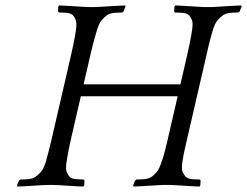

<svg xmlns="http://www.w3.org/2000/svg" viewBox="-20 -680 908 706"><path d="M713.6 6 716.5 2 717.7 -16 713.6 -20C703 -20 693.1 -20.5 684 -21.5C674.9 -22.5 667.8 -25.3 662.9 -30C658.7 -34.7 654.9 -40.7 651.6 -48C648.3 -55.3 648.1 -68.3 651.1 -87C652.3 -95 653.5 -102.5 654.8 -109.5C656.1 -116.5 657.9 -125 660.2 -135L668.8 -172.5L682.3 -231L724.8 -415L738.4 -474L747.4 -513C749.9 -523.7 752.2 -533 754.4 -541C756.6 -549 759.1 -557.7 761.9 -567C767.5 -585.7 773.7 -598.7 780.4 -606C787.1 -613.3 793.6 -619.3 800.1 -624C807.1 -628.7 815.5 -631.5 825 -632.5C834.6 -633.5 844.7 -634 855.4 -634L861.3 -638L868.5 -656L867.4 -660C862.7 -660 855 -659.7 844.1 -659C833.3 -658.4 822.2 -657.7 810.7 -657C799.2 -656.4 788 -655.7 777.2 -655C766.4 -654.3 758.7 -654 754 -654H735C730.3 -654 722.7 -654.3 712.2 -655C701.7 -655.7 690.9 -656.3 679.7 -657C668.5 -657.7 657.7 -658.3 647.1 -659C636.6 -659.7 629 -660 624.4 -660L621.4 -656L620.3 -638L623.4 -634C634 -634 644.1 -633.5 653.5 -632.5C663 -631.5 670.1 -628.7 675.1 -624C679.3 -619.3 682.9 -613.3 685.9 -606C688.9 -598.7 688.9 -585.7 685.9 -567C684.7 -559 683.4 -551 681.9 -543C680.3 -535 678.4 -525.3 676.2 -514C673.9 -502.7 670.9 -489 667.2 -473L653.6 -414L643.4 -370H287.4L297.8 -415L311.4 -474C315 -489.3 318.1 -502.3 320.9 -513C323.7 -523.7 326.2 -533 328.4 -541C330.6 -549 333.1 -557.7 335.9 -567C341.5 -585.7 347.5 -598.7 353.9 -606C360.3 -613.3 366.7 -619.3 373.1 -624C380.1 -628.7 388.6 -631.5 398.5 -632.5C408.4 -633.5 418.7 -634 429.4 -634L434.3 -638L441.4 -656L440.4 -660C435.7 -660 428 -659.7 417.1 -659C406.3 -658.4 395.2 -657.7 383.7 -657C372.2 -656.4 361 -655.7 350.2 -655C339.4 -654.3 331.7 -654 327 -654H308C303.3 -654 295.7 -654.3 285.2 -655C274.7 -655.7 263.9 -656.3 252.7 -657C241.5 -657.7 230.7 -658.3 220.1 -659C209.6 -659.7 202 -660 197.4 -660L194.4 -656L193.3 -638L197.4 -634C208 -634 217.9 -633.5 227 -632.5C236.1 -631.5 243.1 -628.7 248.1 -624C252.3 -619.3 255.9 -613.2 258.8 -605.5C261.7 -597.8 261.7 -585 258.9 -567C257.7 -559 256.4 -551 254.9 -543C253.3 -535 251.4 -525.3 249.2 -514C246.9 -502.7 243.9 -489 240.2 -473L226.6 -414L179.7 -211L168.2 -161C165.1 -147.7 162.3 -136.3 159.8 -127C157.3 -117.7 155.2 -109.8 153.4 -103.5C151.6 -97.2 150.2 -91.7 149.1 -87C143.4 -68.3 137.3 -55.3 130.6 -48C123.9 -40.7 117.3 -34.7 110.9 -30C103.8 -25.3 95.5 -22.5 86 -21.5C76.4 -20.5 66.3 -20 55.6 -20L49.7 -16L42.5 2L43.6 6C48.3 6 56 5.7 66.8 5C77.7 4.3 88.8 3.7 100.3 3C111.8 2.3 122.9 1.7 133.8 1C144.6 0.3 152.3 0 157 0H176C180.7 0 188.3 0.3 198.8 1C209.3 1.7 220.1 2.3 231.3 3C242.5 3.7 253.3 4.3 263.8 5C274.4 5.7 281.9 6 286.6 6L289.5 2L290.7 -16L287.6 -20C277 -20 266.9 -20.5 257.5 -21.5C248 -22.5 240.8 -25.3 235.9 -30C231.7 -34.7 228.1 -40.7 225.1 -48C222.1 -55.3 222.1 -68.3 225.1 -87C226.3 -95 227.5 -102.5 228.8 -109.5C230.1 -116.5 231.7 -125 233.7 -135C235.6 -145 238.4 -157.5 241.8 -172.5L255.3 -231L277.3 -326H633.3L606.7 -211L595.2 -161C592.1 -147.7 589.3 -136.3 586.8 -127C584.3 -117.7 582.2 -109.8 580.4 -103.5C578.6 -97.2 576.8 -91.7 575.1 -87C568.8 -68.3 562.6 -55.3 556.6 -48C550.6 -40.7 544.3 -34.7 537.9 -30C530.9 -25.3 522.4 -22.5 512.5 -21.5C502.6 -20.5 492.3 -20 481.6 -20L476.7 -16L469.5 2L470.6 6C475.3 6 483 5.7 493.8 5C504.7 4.3 515.8 3.7 527.3 3C538.8 2.3 550 1.7 560.8 1C571.6 0.3 579.3 0 584 0H603C607.7 0 615.3 0.3 625.8 1C636.3 1.7 647.1 2.3 658.3 3C669.5 3.7 680.3 4.3 690.9 5C701.4 5.7 708.9 6 713.6 6Z"/></svg>

Font: Quattrocento
Style: Italic
Weight: 400
Italic angle: -13°
Designer: Pablo Impallari
Foundry: Pablo Impallari, Igino Marini, Branda Gallo
Version: Version 2.000